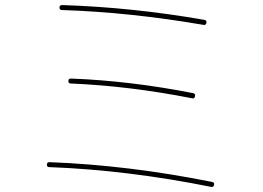

<svg xmlns="http://www.w3.org/2000/svg" viewBox="-20 -730 1040 758"><path d="M173.8 -70.3Q165 -70.3 165 -80.1Q165 -89.8 174.8 -89.8Q486.3 -78.1 817.4 -11.7Q827.1 -9.8 825.2 0Q823.2 9.8 813.5 7.8Q483.4 -58.6 173.8 -70.3ZM259.8 -419.9Q493.2 -411.1 742.2 -362.3Q752 -360.4 750 -350.1Q748 -339.8 739.3 -341.8Q491.2 -390.6 258.8 -400.4Q250 -400.4 250 -410.2Q250 -419.9 259.8 -419.9ZM224.6 -690.4Q214.8 -690.4 214.8 -700.2Q214.8 -710 225.6 -710Q502 -701.2 788.1 -651.4Q796.9 -649.4 794.9 -639.6Q793 -629.9 783.2 -631.8Q493.2 -681.6 224.6 -690.4Z"/></svg>

Font: Rounded-L Mgen+ 2m thin
Style: Regular
Weight: 100
Designer: [Source Han Sans]
Ryoko NISHIZUKA  (kana & ideographs); Paul D. Hunt (Latin, Greek & Cyrillic); Wenlong ZHANG  (bopomofo
Version: Version 1.059.20150602